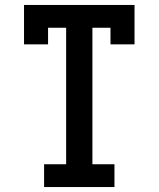

<svg xmlns="http://www.w3.org/2000/svg" viewBox="-20 -755 640 775"><path d="M158 0V-92H247V-643H174V-576H77V-735H523V-576H426V-643H353V-92H442V0Z"/></svg>

Font: Iosevka Slab Semibold Extended
Style: Regular
Weight: 600
Width: 7
Monospace: yes
Designer: Belleve Invis
Foundry: Belleve Invis
Version: Version 11.1.0; ttfautohint (v1.8.3)